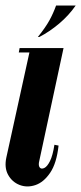

<svg xmlns="http://www.w3.org/2000/svg" viewBox="-34 -669 294 695"><path d="M76 -495H196L107 -81Q105 -68 110.5 -62Q116 -56 126.5 -61Q137 -66 147 -86Q157 -106 163 -145L178 -142Q171 -78 147.5 -43.5Q124 -9 94 1Q64 11 37 0.5Q10 -10 -4.5 -36Q-19 -62 -11 -99ZM34 -479 37 -495H86L83 -479ZM108 -535H103Q131 -570 145 -595.5Q159 -621 169 -649H240Q215 -613 180 -583.5Q145 -554 108 -535Z"/></svg>

Font: Emberly Black
Style: Italic
Weight: 900
Italic angle: -12°
Designer: Rajesh Rajput
Foundry: Rajesh Rajput
Version: Version 1.000